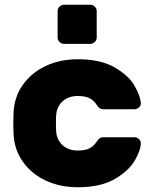

<svg xmlns="http://www.w3.org/2000/svg" viewBox="-20 -780 642 810"><path d="M36 0ZM308 -145Q339 -145 357 -154Q375 -163 387 -181Q393 -191 399.5 -196Q406 -201 416 -201H547Q558 -201 566 -193.5Q574 -186 574 -176Q574 -147 549 -103.5Q524 -60 464.5 -25Q405 10 308 10Q233 10 172.5 -18.5Q112 -47 75.5 -99Q39 -151 37 -220L36 -260L37 -300Q39 -369 75.5 -421Q112 -473 172.5 -501.5Q233 -530 308 -530Q404 -530 463 -496Q522 -462 547 -419Q572 -376 574 -346Q575 -335 566.5 -327Q558 -319 547 -319H416Q406 -319 399.5 -324Q393 -329 387 -339Q375 -357 357 -366Q339 -375 308 -375Q269 -375 244.5 -353Q220 -331 217 -295Q216 -285 216 -260Q216 -235 217 -225Q220 -189 244.5 -167Q269 -145 308 -145ZM361 -595H250Q239 -595 231 -603Q223 -611 223 -622V-733Q223 -744 231 -752Q239 -760 250 -760H361Q372 -760 380 -752Q388 -744 388 -733V-622Q388 -611 380 -603Q372 -595 361 -595Z"/></svg>

Font: Hezaedrus
Style: Bold
Weight: 700
Designer: Hubert & Fischer
Foundry: Hubert & Fischer
Version: Version 1.10;September 3, 2019;FontCreator 11.5.0.2425 64-bi